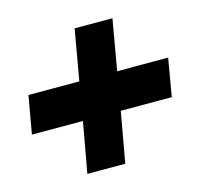

<svg xmlns="http://www.w3.org/2000/svg" viewBox="-86 -642 765 735"><g transform="rotate(-15 297.0 -274.5)"><path d="M419.9 -549.8 384.8 -349.1H586.9L561 -199.2H358.9L323.2 1H172.9L209 -199.2H6.8L33.2 -349.1H234.9L270 -549.8Z"/></g></svg>

Font: Stilu Bold
Style: Italic
Weight: 700
Italic angle: -10°
Designer: Genilson Lima Santos
Foundry: Genilson Lima Santos
Version: Version 1.200;PS 001.200;hotconv 1.0.88;makeotf.lib2.5.64775